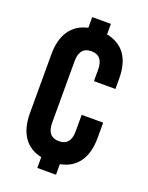

<svg xmlns="http://www.w3.org/2000/svg" viewBox="-139 -786 673 873"><g transform="rotate(20 198.0 -350.0)"><path d="M152.8 15.1V-37.1Q95.2 -49.3 65.7 -92.8Q36.1 -136.2 36.1 -208V-492.2Q36.1 -563 65.7 -606.7Q95.2 -650.4 152.8 -663.1V-714.8H243.2V-664.1Q363.8 -639.6 363.8 -492.2V-443.8H259.8V-499Q259.8 -567.9 203.1 -567.9Q146 -567.9 146 -499V-201.2Q146 -132.8 203.1 -132.8Q259.8 -132.8 259.8 -201.2V-280.8H363.8V-208Q363.8 -135.3 333.3 -91.3Q302.7 -47.4 243.2 -36.1V15.1Z"/></g></svg>

Font: Bebas Neue Bold
Style: Regular
Weight: 700
Designer: Ryoichi Tsunekawa
Foundry: Ryoichi Tsunekawa
Version: Version 1.300